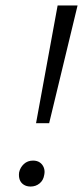

<svg xmlns="http://www.w3.org/2000/svg" viewBox="-20 -678 304 703"><path d="M112 -227 191 -658H264L160 -227ZM92 5Q77 5 66.5 -2Q56 -9 52 -20.5Q48 -32 50 -47Q54 -65 67.5 -77.5Q81 -90 101 -90Q116 -90 126 -83Q136 -76 140.5 -64Q145 -52 142 -38Q139 -18 125 -6.5Q111 5 92 5Z"/></svg>

Font: Ysabeau
Style: Italic
Weight: 400
Italic angle: -12°
Designer: Christian Thalmann (Catharsis Fonts)
Version: Version 2.000;gftools[0.9.27.dev2+g8671c4b]